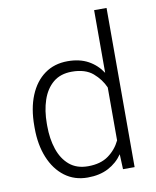

<svg xmlns="http://www.w3.org/2000/svg" viewBox="-85 -816 726 891"><g transform="rotate(-10 278.0 -370.0)"><path d="M53.2 -258.8V-269Q53.2 -351.1 78.1 -411.6Q103 -472.2 148.7 -505.1Q194.3 -538.1 257.3 -538.1Q313.5 -538.1 353.8 -516.1Q394 -494.1 419.9 -454.6V-750H478.5V0H423.8L420.9 -70.8Q395 -33.2 354 -11.7Q313 9.8 256.3 9.8Q194.3 9.8 148.7 -24.4Q103 -58.6 78.1 -119.4Q53.2 -180.2 53.2 -258.8ZM112.3 -269V-258.8Q112.3 -197.8 128.9 -148.4Q145.5 -99.1 179.7 -70.3Q213.9 -41.5 267.1 -41.5Q326.2 -41.5 363.3 -68.4Q400.4 -95.2 419.9 -136.2V-385.7Q402.8 -425.3 367.2 -456.1Q331.5 -486.8 268.1 -486.8Q214.4 -486.8 179.9 -458Q145.5 -429.2 128.9 -379.9Q112.3 -330.6 112.3 -269Z"/></g></svg>

Font: Vazirmatn UI FD ExtraLight
Style: Regular
Weight: 200
Designer: Saber Rastikerdar
Foundry: Saber Rastikerdar
Version: Version 33.003